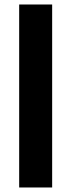

<svg xmlns="http://www.w3.org/2000/svg" viewBox="-20 -830 315 850"><path d="M64.9 0V-810.1H210.9V0Z"/></svg>

Font: Oswald Medium
Style: Regular
Weight: 500
Designer: Vernon Adams
Foundry: Vernon Adams
Version: Version 4.103